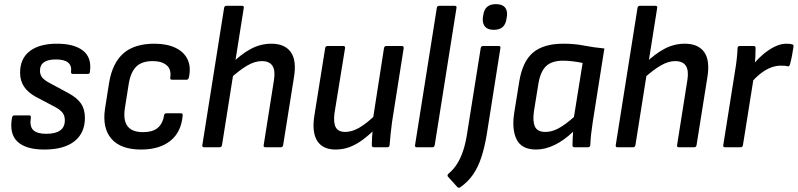

<svg xmlns="http://www.w3.org/2000/svg" viewBox="-20 -711 3851 927"><path d="M194 11Q105 11 64.5 -27Q24 -65 38 -143Q40 -154 50 -154H121Q130 -154 129 -143Q122 -101 140.5 -83Q159 -65 203 -65Q293 -65 293 -130Q293 -152 282.5 -166Q272 -180 247 -194L152 -244Q114 -265 95.5 -293.5Q77 -322 77 -360Q77 -428 123.5 -464Q170 -500 255 -500Q339 -500 381.5 -466Q424 -432 414 -364Q414 -354 404 -354H332Q322 -354 323 -364Q331 -424 250 -424Q173 -424 173 -370Q173 -350 184 -336.5Q195 -323 222 -309L311 -261Q353 -238 371.5 -210.5Q390 -183 390 -142Q390 -69 339.5 -29Q289 11 194 11Z M661 11Q563 11 518 -41Q473 -93 487 -186L507 -313Q523 -407 576 -453.5Q629 -500 726 -500Q785 -500 826.5 -480.5Q868 -461 885.5 -424.5Q903 -388 892 -337Q889 -326 881 -326H811Q800 -326 802 -337Q808 -376 784.5 -396Q761 -416 717 -416Q664 -416 637 -388.5Q610 -361 601 -303L583 -189Q574 -130 596 -101.5Q618 -73 670 -73Q718 -73 742 -94Q766 -115 772 -153Q773 -164 783 -164H854Q863 -164 862 -153Q855 -73 802.5 -31Q750 11 661 11Z M965 0Q955 0 957 -11L1062 -673Q1064 -683 1073 -683H1148Q1159 -683 1157 -673L1052 -11Q1050 0 1041 0ZM1262 0Q1251 0 1253 -10L1303 -326Q1317 -416 1244 -416Q1211 -416 1174.5 -395Q1138 -374 1088 -329L1095 -401Q1143 -449 1190.5 -474.5Q1238 -500 1290 -500Q1355 -500 1384 -459.5Q1413 -419 1399 -336L1347 -10Q1345 0 1336 0Z M1600 11Q1538 11 1511.5 -31Q1485 -73 1498 -154L1550 -479Q1552 -489 1562 -489H1636Q1648 -489 1646 -479L1595 -165Q1589 -119 1601 -96.5Q1613 -74 1647 -74Q1680 -74 1716.5 -95.5Q1753 -117 1800 -163L1792 -89Q1762 -59 1731 -36Q1700 -13 1668 -1Q1636 11 1600 11ZM1786 0Q1775 0 1775 -10Q1775 -29 1776.5 -50.5Q1778 -72 1781 -93L1780 -132L1834 -479Q1836 -489 1846 -489H1920Q1930 -489 1929 -478L1873 -123Q1869 -94 1866 -65Q1863 -36 1861 -10Q1860 0 1850 0Z M1992 0Q1982 0 1984 -11L2089 -673Q2091 -683 2100 -683H2175Q2186 -683 2184 -673L2079 -11Q2077 0 2068 0Z M2301 -479Q2303 -489 2313 -489H2387Q2398 -489 2396 -479L2330 -61Q2320 -1 2304.5 47Q2289 95 2264 131.5Q2239 168 2201 194Q2194 198 2188 192L2143 142Q2137 136 2146 127Q2170 107 2187 80Q2204 53 2216 17Q2228 -19 2235 -65ZM2364 -567Q2335 -567 2322 -582Q2309 -597 2311 -624L2313 -636Q2316 -663 2331 -677Q2346 -691 2374 -691Q2404 -691 2417 -676.5Q2430 -662 2428 -636L2426 -624Q2423 -596 2408 -581.5Q2393 -567 2364 -567Z M2568 11Q2499 11 2474.5 -37.5Q2450 -86 2463 -168L2487 -317Q2503 -415 2554 -457.5Q2605 -500 2700 -500Q2754 -500 2799.5 -491Q2845 -482 2898 -477L2842 -123Q2837 -91 2834 -63.5Q2831 -36 2830 -10Q2829 0 2818 0H2754Q2744 0 2744 -10Q2744 -25 2745 -42Q2746 -59 2747 -75Q2703 -33 2657.5 -11Q2612 11 2568 11ZM2614 -74Q2644 -74 2676 -91Q2708 -108 2751 -146L2793 -407Q2770 -412 2745 -415Q2720 -418 2699 -418Q2645 -418 2617.5 -392.5Q2590 -367 2580 -310L2558 -174Q2551 -127 2562.5 -100.5Q2574 -74 2614 -74Z M2961 0Q2951 0 2953 -11L3058 -673Q3060 -683 3069 -683H3144Q3155 -683 3153 -673L3048 -11Q3046 0 3037 0ZM3258 0Q3247 0 3249 -10L3299 -326Q3313 -416 3240 -416Q3207 -416 3170.5 -395Q3134 -374 3084 -329L3091 -401Q3139 -449 3186.5 -474.5Q3234 -500 3286 -500Q3351 -500 3380 -459.5Q3409 -419 3395 -336L3343 -10Q3341 0 3332 0Z M3481 0Q3470 0 3472 -10L3529 -369Q3534 -398 3537 -425.5Q3540 -453 3541 -478Q3541 -489 3552 -489H3618Q3628 -489 3628 -480Q3628 -461 3627 -437.5Q3626 -414 3622 -394L3621 -349L3567 -10Q3565 0 3556 0ZM3605 -310 3614 -397Q3637 -425 3664.5 -448.5Q3692 -472 3721 -486Q3750 -500 3777 -500Q3795 -500 3804 -497Q3809 -496 3810.5 -493Q3812 -490 3811 -485Q3808 -465 3804 -443Q3800 -421 3794 -400Q3791 -389 3782 -391Q3775 -393 3767.5 -393.5Q3760 -394 3749 -394Q3725 -394 3700 -384Q3675 -374 3651 -355Q3627 -336 3605 -310Z"/></svg>

Font: Sofia Sans Semi Condensed SemiBold
Style: Italic
Weight: 600
Italic angle: -9°
Version: Version 4.100